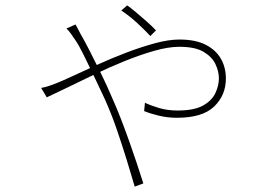

<svg xmlns="http://www.w3.org/2000/svg" viewBox="-20 -628 1040 714"><path d="M539 -494Q518 -517 489 -543.5Q460 -570 431 -589L453 -608Q466 -599 485 -583Q504 -567 524 -549.5Q544 -532 560 -515ZM261 -537Q266 -527 270.5 -519Q275 -511 280 -501Q294 -477 314 -438Q334 -399 355.5 -355Q377 -311 394 -271Q413 -229 430 -185Q447 -141 462 -98.5Q477 -56 490 -17Q503 22 513 54L481 66Q468 21 451.5 -32.5Q435 -86 415 -144.5Q395 -203 370 -259Q348 -306 327 -350Q306 -394 289 -428Q272 -462 260 -479Q254 -488 244.5 -501.5Q235 -515 227 -522ZM133 -301Q150 -304 162.5 -308.5Q175 -313 186 -317Q209 -326 250 -345Q291 -364 342.5 -387.5Q394 -411 449 -432Q504 -453 555.5 -467Q607 -481 647 -481Q707 -481 745 -461.5Q783 -442 801.5 -409.5Q820 -377 820 -336Q820 -274 776.5 -232Q733 -190 638 -190Q603 -190 570 -198Q537 -206 516 -215L519 -246Q539 -236 571 -226.5Q603 -217 640 -217Q702 -217 735 -235.5Q768 -254 781 -282Q794 -310 794 -337Q794 -362 781.5 -389Q769 -416 737.5 -435Q706 -454 647 -454Q606 -454 553.5 -439Q501 -424 444 -401Q387 -378 332 -351.5Q277 -325 230.5 -302.5Q184 -280 154 -266Z"/></svg>

Font: Noto Sans SC Thin
Style: Regular
Weight: 100
Designer: Ryoko NISHIZUKA 西塚涼子 (kana, bopomofo & ideographs); Paul D. Hunt (Latin, Greek & Cyrillic); Sandoll Communications 산돌커뮤니
Foundry: Adobe
Version: Version 2.004-H2;hotconv 1.0.118;makeotfexe 2.5.65603